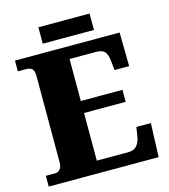

<svg xmlns="http://www.w3.org/2000/svg" viewBox="-124 -954 923 1051"><g transform="rotate(-15 337.5 -428.5)"><path d="M21 0V-61H72Q92 -61 102.5 -75Q113 -89 113 -110V-599Q113 -634 100 -643.5Q87 -653 70 -653H21V-714H614L617 -523H534L529 -573Q525 -613 511 -629Q497 -645 462 -645H312V-407H548V-339H312V-69H491Q523 -69 539.5 -88.5Q556 -108 561 -141L569 -191H651L644 0ZM192 -764V-857H482V-764Z"/></g></svg>

Font: Noto Serif Black
Style: Regular
Weight: 900
Designer: Monotype Design Team
Foundry: Monotype Imaging Inc.
Version: Version 2.014; ttfautohint (v1.8.4.7-5d5b)